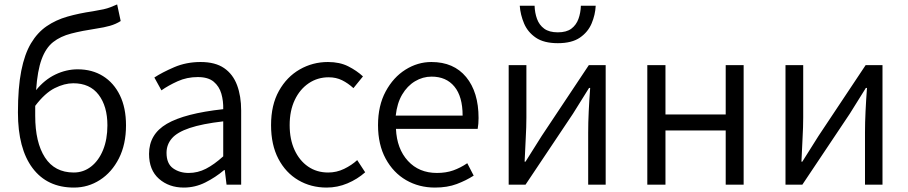

<svg xmlns="http://www.w3.org/2000/svg" viewBox="-20 -834 4099 867"><path d="M314 13Q193 13 127 -75Q61 -163 61 -326Q61 -438 76 -514Q91 -590 120 -638.5Q149 -687 190.5 -715.5Q232 -744 284.5 -759Q337 -774 399 -783Q429 -788 447 -792Q465 -796 479 -801.5Q493 -807 509 -814L525 -739Q503 -725 476.5 -717.5Q450 -710 416 -705Q350 -695 301.5 -682.5Q253 -670 220 -644Q187 -618 168 -566.5Q149 -515 143 -427Q181 -474 230 -497.5Q279 -521 331 -521Q396 -521 445 -490.5Q494 -460 521.5 -403.5Q549 -347 549 -268Q549 -182 517 -119Q485 -56 431.5 -21.5Q378 13 314 13ZM139 -356V-311Q139 -191 183 -123Q227 -55 313 -55Q357 -55 391.5 -82Q426 -109 445.5 -157Q465 -205 465 -268Q465 -354 425.5 -406Q386 -458 311 -458Q271 -458 227 -436Q183 -414 139 -356Z M810 13Q743 13 698 -26.5Q653 -66 653 -139Q653 -228 733.5 -275Q814 -322 988 -341Q989 -378 979.5 -411Q970 -444 945 -465Q920 -486 873 -486Q824 -486 782 -467Q740 -448 709 -426L677 -484Q712 -507 766.5 -530.5Q821 -554 886 -554Q952 -554 992 -526.5Q1032 -499 1050.5 -449.5Q1069 -400 1069 -335V0H1003L995 -66H992Q953 -33 907 -10Q861 13 810 13ZM832 -53Q873 -53 910 -72Q947 -91 988 -128V-286Q893 -275 836.5 -256Q780 -237 756 -209Q732 -181 732 -144Q732 -95 761.5 -74Q791 -53 832 -53Z M1455 13Q1384 13 1327 -20.5Q1270 -54 1237 -117Q1204 -180 1204 -269Q1204 -360 1239.5 -423.5Q1275 -487 1333.5 -520.5Q1392 -554 1461 -554Q1514 -554 1552.5 -534.5Q1591 -515 1619 -489L1576 -436Q1552 -458 1525 -471.5Q1498 -485 1464 -485Q1414 -485 1374 -458Q1334 -431 1311 -382.5Q1288 -334 1288 -269Q1288 -205 1310 -157Q1332 -109 1371 -82Q1410 -55 1462 -55Q1500 -55 1534 -71.5Q1568 -88 1593 -111L1629 -56Q1594 -25 1549 -6Q1504 13 1455 13Z M1944 13Q1872 13 1814 -20.5Q1756 -54 1721.5 -117.5Q1687 -181 1687 -269Q1687 -357 1721.5 -421Q1756 -485 1811 -519.5Q1866 -554 1928 -554Q2029 -554 2085 -486Q2141 -418 2141 -301Q2141 -288 2140 -275.5Q2139 -263 2137 -252H1768Q1772 -162 1822 -107.5Q1872 -53 1953 -53Q1994 -53 2026.5 -64.5Q2059 -76 2090 -97L2119 -41Q2085 -19 2042.5 -3Q2000 13 1944 13ZM1767 -312H2069Q2069 -398 2032 -443Q1995 -488 1929 -488Q1889 -488 1854 -467Q1819 -446 1796 -407Q1773 -368 1767 -312Z M2277 0V-540H2357V-304Q2357 -261 2354 -209Q2351 -157 2349 -104H2353Q2369 -129 2389.5 -162Q2410 -195 2426 -220L2639 -540H2715V0H2636V-236Q2636 -280 2638.5 -332Q2641 -384 2645 -437H2640Q2624 -412 2603.5 -378.5Q2583 -345 2567 -320L2353 0ZM2499 -639Q2436 -639 2399.5 -664Q2363 -689 2346.5 -728Q2330 -767 2327 -808H2394Q2395 -776 2405 -748.5Q2415 -721 2437.5 -704.5Q2460 -688 2499 -688Q2538 -688 2560 -704.5Q2582 -721 2592 -748.5Q2602 -776 2603 -808H2670Q2668 -767 2651.5 -728Q2635 -689 2598.5 -664Q2562 -639 2499 -639Z M2903 0V-540H2985V-317H3257V-540H3338V0H3257V-245H2985V0Z M3527 0V-540H3607V-304Q3607 -261 3604 -209Q3601 -157 3599 -104H3603Q3619 -129 3639.5 -162Q3660 -195 3676 -220L3889 -540H3965V0H3886V-236Q3886 -280 3888.5 -332Q3891 -384 3895 -437H3890Q3874 -412 3853.5 -378.5Q3833 -345 3817 -320L3603 0Z"/></svg>

Font: Source Han Sans SC Normal
Style: Regular
Weight: 350
Designer: Ryoko NISHIZUKA 西塚涼子 (kana, bopomofo & ideographs); Paul D. Hunt (Latin, Greek & Cyrillic); Sandoll Communications 산돌커뮤니
Foundry: Adobe
Version: Version 2.004;hotconv 1.0.118;makeotfexe 2.5.65603